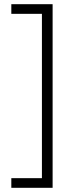

<svg xmlns="http://www.w3.org/2000/svg" viewBox="-20 -737 349 916"><path d="M34 159H231V-717H34V-671H180V113H34Z"/></svg>

Font: Noto Sans Thai Looped ExtraCondensed Light
Style: Regular
Weight: 300
Width: 2
Designer: Sasikarn Vongin, Ben Mitchell
Foundry: The Fontpad Ltd
Version: Version 1.001